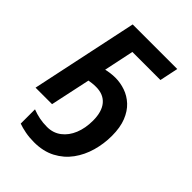

<svg xmlns="http://www.w3.org/2000/svg" viewBox="-272 -837 1209 1209"><g transform="rotate(45 333.0 -232.0)"><path d="M262 250Q220 250 183.5 243Q147 236 120 226V99Q151 111 183 117.5Q215 124 252 124Q306 124 346 93.5Q386 63 407.5 10.5Q429 -42 429 -109Q429 -189 393.5 -231Q358 -273 292 -273Q275 -273 257 -271Q239 -269 230 -267L173 0H26L177 -714H574L548 -590H298L256 -390Q272 -394 294 -397Q316 -400 338 -400Q382 -400 425.5 -385Q469 -370 504 -337.5Q539 -305 560 -252.5Q581 -200 581 -125Q581 -55 562 12Q543 79 504 132.5Q465 186 404.5 218Q344 250 262 250Z"/></g></svg>

Font: BC Sans
Style: Bold Italic
Weight: 700
Italic angle: -12°
Designer: Monotype Design Team
Province of B.C.
Foundry: Monotype Imaging Inc.
Version: Version 2.000;GOOG;noto-source:20170915:90ef993387c0